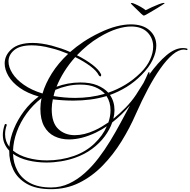

<svg xmlns="http://www.w3.org/2000/svg" viewBox="-68 -960 1343 1355"><path d="M1083 -939Q1095 -941 1093 -936Q1093 -935 1078 -925.5Q1063 -916 1045.5 -905Q1028 -894 1017 -888Q994 -875 976 -864Q958 -853 951 -851Q947 -850 943 -851Q939 -853 927.5 -864Q916 -875 903 -888Q896 -895 884.5 -906Q873 -917 864 -926Q855 -935 855 -936Q857 -939 863 -939Q868 -939 886.5 -931Q905 -923 926 -911Q947 -899 960 -888Q979 -898 1004.5 -909.5Q1030 -921 1052 -929.5Q1074 -938 1083 -939ZM292 375Q187 375 121.5 337.5Q56 300 26 238Q-4 176 -3 103Q-24 81 -36 53.5Q-48 26 -48 -8Q-48 -42 -35 -80Q-33 -85 -29 -85Q-25 -85 -22 -82.5Q-19 -80 -21 -75Q-27 -59 -29.5 -43Q-32 -27 -32 -12Q-32 38 -2 76Q4 13 30.5 -51.5Q57 -116 101 -175Q145 -234 205 -279Q125 -302 71.5 -340Q18 -378 -8.5 -423.5Q-35 -469 -35 -512Q-35 -571 14.5 -614Q64 -657 163 -657Q222 -657 297 -638Q330 -629 363 -618Q396 -607 427 -593Q470 -631 522 -665.5Q574 -700 635 -729Q699 -760 754 -774Q809 -788 855 -788Q941 -788 988 -745.5Q1035 -703 1035 -638Q1035 -592 1009.5 -538Q984 -484 929 -429Q879 -379 823 -345Q767 -311 708 -290Q740 -243 740 -183Q740 -168 738 -153Q736 -138 732 -122Q777 -158 818.5 -200.5Q860 -243 892 -291Q907 -313 919.5 -334.5Q932 -356 945 -375Q954 -392 961.5 -409Q969 -426 976 -442Q979 -451 983 -451Q986 -451 987 -447Q988 -443 986 -438L983 -431Q1048 -521 1108 -571Q1168 -621 1223 -621Q1239 -621 1252 -617Q1255 -616 1255 -613Q1255 -605 1248 -607Q1239 -610 1229 -610Q1192 -610 1150 -574.5Q1108 -539 1063.5 -476Q1019 -413 975.5 -331Q932 -249 891 -156Q848 -57 789.5 37.5Q731 132 656.5 208.5Q582 285 491 330Q400 375 292 375ZM696 -306Q758 -327 815.5 -361.5Q873 -396 925 -447Q970 -492 991.5 -540Q1013 -588 1013 -631Q1013 -691 972.5 -732Q932 -773 857 -773Q812 -773 756 -755.5Q700 -738 633 -698Q589 -672 549.5 -639.5Q510 -607 475 -570Q537 -539 583 -504Q629 -469 644 -438Q646 -435 646 -433Q646 -431 646 -429Q646 -421 640 -421Q634 -421 629 -429Q614 -460 569 -493.5Q524 -527 463 -557Q419 -508 385.5 -454.5Q352 -401 331 -348Q369 -362 411.5 -370Q454 -378 499 -378Q570 -378 618.5 -358Q667 -338 696 -306ZM232 -300Q252 -369 297 -441Q342 -513 413 -580Q384 -592 353.5 -602.5Q323 -613 293 -620Q253 -631 219 -635.5Q185 -640 156 -640Q73 -640 32.5 -606.5Q-8 -573 -8 -526Q-8 -486 19.5 -442.5Q47 -399 100.5 -361.5Q154 -324 232 -300ZM462 -269Q515 -269 567.5 -276Q620 -283 672 -298Q647 -327 604 -345Q561 -363 499 -363Q451 -363 407 -353Q363 -343 323 -326Q319 -315 315.5 -304Q312 -293 310 -282Q347 -276 385 -272.5Q423 -269 462 -269ZM460 -6Q526 -6 600 -40Q625 -51 649 -65.5Q673 -80 697 -96Q712 -140 712 -182Q712 -239 684 -282Q627 -265 568.5 -257.5Q510 -250 451 -250Q377 -250 305 -259Q301 -241 299 -224Q297 -207 297 -190Q297 -93 343.5 -49.5Q390 -6 460 -6ZM263 172Q364 172 455 140Q539 110 598.5 53Q658 -4 686 -69Q649 -44 608 -24Q507 24 419 24Q362 24 316 1.5Q270 -21 243.5 -69Q217 -117 217 -193Q217 -211 219 -229.5Q221 -248 225 -267Q164 -220 119.5 -158.5Q75 -97 50.5 -29.5Q26 38 24 103Q65 137 129 154.5Q193 172 263 172ZM293 363Q360 363 419 335.5Q478 308 530 261.5Q582 215 627 156Q672 97 710.5 33.5Q749 -30 782 -91.5Q815 -153 842 -203L849 -216Q792 -149 724 -96Q707 -46 671 2.5Q635 51 582 90.5Q529 130 460 154Q414 170 362.5 178.5Q311 187 260 187Q192 187 130 172Q68 157 24 126Q26 191 55 245Q84 299 143 331Q202 363 293 363Z"/></svg>

Font: Mea Culpa
Style: Regular
Weight: 400
Designer: Robert E. Leuschke
Foundry: Robert E. Leuschke
Version: Version 1.010; ttfautohint (v1.8.3)